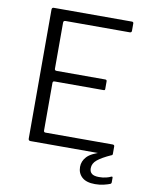

<svg xmlns="http://www.w3.org/2000/svg" viewBox="-98 -812 817 1053"><g transform="rotate(10 311.0 -285.5)"><path d="M104 -730Q104 -742 115 -742H550Q559 -742 559 -733V-692Q559 -682 548 -682H191Q179 -682 179 -671V-414Q179 -404 190 -404H461Q470 -404 470 -395V-353Q470 -349 468.5 -347Q467 -345 461 -345H189Q179 -345 179 -335V-70Q179 -60 189 -60H562Q573 -60 573 -51V-9Q573 -5 570.5 -2.5Q568 0 563 0H116Q104 0 104 -12V-730ZM408 92Q408 60 431 35Q454 10 516 -8L567 -1Q516 22 491.5 42Q467 62 467 89Q467 109 479.5 119Q492 129 520 129Q542 129 559.5 124.5Q577 120 584 116Q594 111 594 120V145Q594 152 588 155Q576 160 553.5 165.5Q531 171 505 171Q456 171 432 149Q408 127 408 92Z"/></g></svg>

Font: Libre Franklin Light
Style: Regular
Weight: 300
Designer: Pablo Impallari, Rodrigo Fuenzalida, Nhung Nguyen
Foundry: Impallari Type
Version: Version 3.000